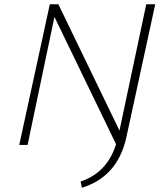

<svg xmlns="http://www.w3.org/2000/svg" viewBox="-20 -678 763 898"><path d="M526 3 222 -625 228 -658H253L553 -38ZM70 0 213 -658H247L109 0ZM363 200 357 171Q390 160 418 142Q446 124 468.5 98Q491 72 507 37.5Q523 3 533 -40L664 -658H706L571 -36Q560 14 540 53.5Q520 93 493 121.5Q466 150 433 169.5Q400 189 363 200Z"/></svg>

Font: Ysabeau Infant ExtraLight
Style: Italic
Weight: 250
Italic angle: -12°
Designer: Christian Thalmann (Catharsis Fonts)
Version: Version 2.001;gftools[0.9.30]; featfreeze: ss01,ss02,lnum